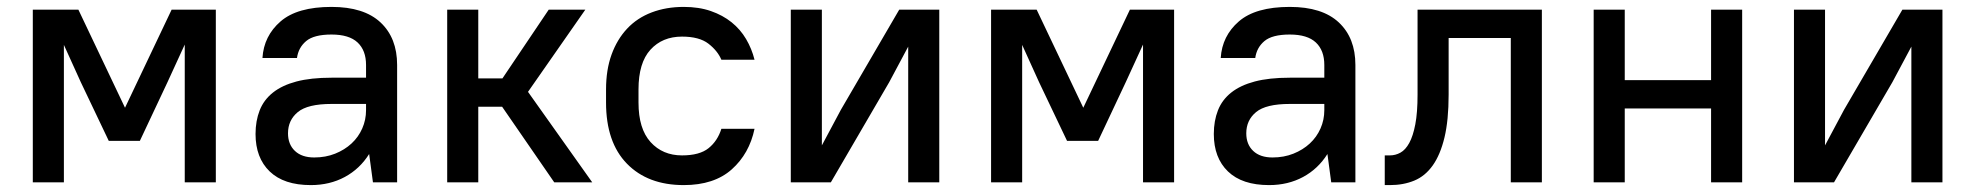

<svg xmlns="http://www.w3.org/2000/svg" viewBox="-20 -528 5720 556"><path d="M214 -290 165 -398V0H75V-500H207L342 -216L477 -500H605V0H515V-399L465 -290L385 -120H295Z M880 8Q802 8 761 -31.5Q720 -71 720 -140Q720 -178 732 -208.5Q744 -239 770.5 -260Q797 -281 838.5 -292Q880 -303 940 -303H1040V-340Q1040 -382 1015.5 -405Q991 -428 940 -428Q889 -428 866.5 -409Q844 -390 840 -360H740Q744 -424 792.5 -466Q841 -508 940 -508Q1034 -508 1082 -463Q1130 -418 1130 -340V0H1060L1049 -82Q1022 -39 978.5 -15.5Q935 8 880 8ZM890 -72Q923 -72 950.5 -83Q978 -94 998 -112.5Q1018 -131 1029 -156Q1040 -181 1040 -209V-227H940Q871 -227 842.5 -203.5Q814 -180 814 -142Q814 -110 834 -91Q854 -72 890 -72Z M1434 -219H1365V0H1275V-500H1365V-301H1435L1569 -500H1675L1509 -262L1695 0H1585Z M1960 8Q1856 8 1795.5 -54Q1735 -116 1735 -231V-269Q1735 -326 1751 -370Q1767 -414 1796 -445Q1825 -476 1867 -492Q1909 -508 1960 -508Q2004 -508 2038.5 -496Q2073 -484 2098.5 -463.5Q2124 -443 2140.5 -415Q2157 -387 2165 -355H2069Q2058 -381 2031.5 -401.5Q2005 -422 1955 -422Q1898 -422 1863.5 -384Q1829 -346 1829 -269V-231Q1829 -155 1864 -116.5Q1899 -78 1955 -78Q2006 -78 2032 -99Q2058 -120 2069 -155H2165Q2150 -83 2099 -37.5Q2048 8 1960 8Z M2610 -393 2555 -290 2386 0H2270V-500H2360V-107L2415 -210L2584 -500H2700V0H2610Z M2989 -290 2940 -398V0H2850V-500H2982L3117 -216L3252 -500H3380V0H3290V-399L3240 -290L3160 -120H3070Z M3655 8Q3577 8 3536 -31.5Q3495 -71 3495 -140Q3495 -178 3507 -208.5Q3519 -239 3545.5 -260Q3572 -281 3613.5 -292Q3655 -303 3715 -303H3815V-340Q3815 -382 3790.5 -405Q3766 -428 3715 -428Q3664 -428 3641.5 -409Q3619 -390 3615 -360H3515Q3519 -424 3567.5 -466Q3616 -508 3715 -508Q3809 -508 3857 -463Q3905 -418 3905 -340V0H3835L3824 -82Q3797 -39 3753.5 -15.5Q3710 8 3655 8ZM3665 -72Q3698 -72 3725.5 -83Q3753 -94 3773 -112.5Q3793 -131 3804 -156Q3815 -181 3815 -209V-227H3715Q3646 -227 3617.5 -203.5Q3589 -180 3589 -142Q3589 -110 3609 -91Q3629 -72 3665 -72Z M3990 -78H4005Q4021 -78 4035.5 -86Q4050 -94 4061 -114Q4072 -134 4078.5 -168Q4085 -202 4085 -254V-500H4445V0H4355V-418H4175V-254Q4175 -180 4163 -130Q4151 -80 4129 -49Q4107 -18 4075.5 -5Q4044 8 4005 8H3990Z M4935 -214H4685V0H4595V-500H4685V-296H4935V-500H5025V0H4935Z M5515 -393 5460 -290 5291 0H5175V-500H5265V-107L5320 -210L5489 -500H5605V0H5515Z"/></svg>

Font: PT Root UI Web Medium
Style: Regular
Weight: 500
Designer: Vitaly Kuzmin
Foundry: ParaType Ltd.
Version: Version 1.001W